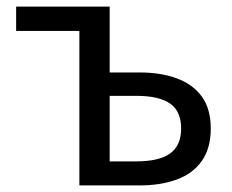

<svg xmlns="http://www.w3.org/2000/svg" viewBox="-20 -563 705 583"><path d="M221 0V-469H29V-543H313V-343H404Q468 -343 517 -325Q566 -307 593 -269.5Q620 -232 620 -173Q620 -113 593 -74.5Q566 -36 517 -18Q468 0 404 0ZM313 -73H394Q463 -73 496.5 -97Q530 -121 530 -173Q530 -225 496.5 -248.5Q463 -272 394 -272H313Z"/></svg>

Font: Farlight84_Sys_V01
Style: Regular
Weight: 400
Designer: Ryoko NISHIZUKA  (kana, bopomofo & ideographs); Paul D. Hunt (Latin, Greek & Cyrillic); Sandoll Communications , Soo-you
Foundry: Adobe
Version: Version 2.004;October 29, 2024;FontCreator 14.0.0.2814 64-bi